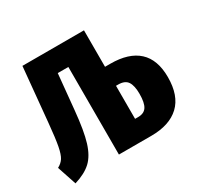

<svg xmlns="http://www.w3.org/2000/svg" viewBox="-158 -872 1094 1067"><g transform="rotate(-30 389.5 -338.5)"><path d="M776 -237Q776 -118 713 -59Q650 0 533 0H325V-562H257L235 -336Q223 -210 202 -142Q181 -74 143 -38.5Q105 -3 36 18L-5 -105Q20 -118 33.5 -139Q47 -160 56 -206.5Q65 -253 74 -349L107 -695H502V-461H536Q654 -461 715 -405Q776 -349 776 -237ZM593 -235Q593 -288 576 -313.5Q559 -339 516 -339H502V-127H522Q560 -127 576.5 -152.5Q593 -178 593 -235Z"/></g></svg>

Font: Fira Sans Extra Condensed ExtraBold
Style: Regular
Weight: 800
Width: 1
Designer: Carrois Corporate & Edenspiekermann AG
Foundry: Carrois Corporate GbR & Edenspiekermann AG
Version: Version 4.203